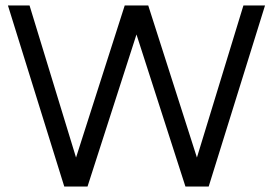

<svg xmlns="http://www.w3.org/2000/svg" viewBox="-20 -682 998 702"><path d="M479 -556 300 0H215L9 -662H88L258 -106L436 -662H522L700 -106L870 -662H949L743 0H658Z"/></svg>

Font: Questrial
Style: Regular
Weight: 400
Designer: Joe Prince
Foundry: Joe Prince
Version: Version 1.002